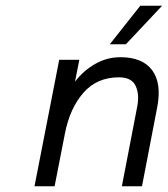

<svg xmlns="http://www.w3.org/2000/svg" viewBox="-20 -648 584 668"><path d="M186 -440H256L241 -364Q270 -402 311 -425.5Q352 -449 399 -449Q476 -449 509.5 -403.5Q543 -358 527 -275L474 0H404L457 -275Q466 -319 452 -349Q438 -379 394 -379Q317 -379 270 -325Q223 -271 206 -184L170 0H100ZM468 -628H544L418 -494H362Z"/></svg>

Font: Teachers[wght] Italic
Style: Regular
Weight: 400
Designer: Alfredo Marco Pradil & Chank Diesel
Version: Version 1.000;Glyphs 3.1.2 (3151)